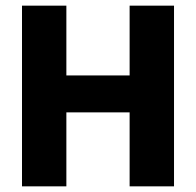

<svg xmlns="http://www.w3.org/2000/svg" viewBox="-20 -659 693 679"><path d="M214.7 0H57.8V-639H214.7ZM595.4 0H438.4V-639H595.4ZM148 -392.2H497.3V-261.6H148Z"/></svg>

Font: Anek Odia Medium
Style: Regular
Weight: 500
Designer: Yesha Goshar & Mahesh Sahu (Odia), Yesha Goshar (Latin)
Foundry: Ek Type
Version: Version 1.003